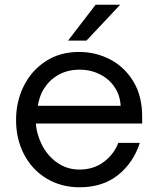

<svg xmlns="http://www.w3.org/2000/svg" viewBox="-20 -783 669 813"><path d="M48 -275Q48 -352 80 -417.5Q112 -483 172.5 -523Q233 -563 315 -563Q386 -563 447 -531Q508 -499 545 -437.5Q582 -376 582 -290V-260H132Q134 -231 143 -205Q164 -141 210.5 -103Q257 -65 316 -65Q376 -65 419 -97Q462 -129 481 -178H572Q545 -94 480 -42Q415 10 317 10Q239 10 177.5 -27Q116 -64 82 -129Q48 -194 48 -275ZM491 -335Q489 -365 479 -389Q458 -436 414.5 -462Q371 -488 317 -488Q262 -488 220.5 -462Q179 -436 156 -389Q146 -367 140 -335ZM346 -611H268L385 -763H489Z"/></svg>

Font: Open Sauce One
Style: Regular
Weight: 400
Designer: Alfredo Marco Pradil
Foundry: Creative Sauce Fz LLC
Version: Version 1.477